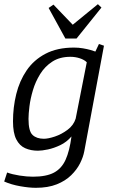

<svg xmlns="http://www.w3.org/2000/svg" viewBox="-26 -729 544 916"><path d="M145 167Q113 167 70.5 159.5Q28 152 -6 137L8 94Q32 103 67 108.5Q102 114 131 114Q195 114 231.5 94.5Q268 75 287 33Q306 -9 315 -78Q292 -51 261.5 -36.5Q231 -22 202.5 -16Q174 -10 155 -10Q121 -10 94 -22Q67 -34 51.5 -64.5Q36 -95 36 -150Q36 -217 51.5 -280Q67 -343 101 -393Q135 -443 191 -472.5Q247 -502 327 -502Q349 -502 369.5 -498.5Q390 -495 406 -490.5Q422 -486 429 -483L446 -519L470 -511L376 -7Q371 20 356 50Q341 80 313.5 107Q286 134 244.5 150.5Q203 167 145 167ZM183 -67Q204 -67 235.5 -77.5Q267 -88 296 -109.5Q325 -131 335 -163L388 -432Q376 -444 354.5 -451Q333 -458 310 -458Q259 -458 223.5 -435Q188 -412 165.5 -375.5Q143 -339 131 -298.5Q119 -258 114.5 -221.5Q110 -185 110 -162Q110 -103 129.5 -85Q149 -67 183 -67ZM286 -545 206 -691 229 -707 321 -611 441 -709 458 -693 339 -545Z"/></svg>

Font: Manuale Light
Style: Italic
Weight: 300
Italic angle: -11°
Version: Version 1.002